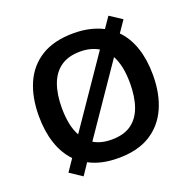

<svg xmlns="http://www.w3.org/2000/svg" viewBox="-137 -887 1063 1063"><g transform="rotate(-20 395.0 -355.5)"><path d="M731 -358Q731 -247 694 -164.5Q657 -82 583 -36Q509 10 395 10Q344 10 301 0.5Q258 -9 223 -28L178 39L106 -9L153 -78Q106 -127 82.5 -198.5Q59 -270 59 -359Q59 -470 95.5 -552Q132 -634 206.5 -679.5Q281 -725 396 -725Q447 -725 490 -715Q533 -705 568 -687L611 -750L683 -703L637 -636Q684 -588 707.5 -517.5Q731 -447 731 -358ZM596 -358Q596 -462 562 -524L289 -125Q310 -112 336.5 -105.5Q363 -99 395 -99Q466 -99 510 -130Q554 -161 575 -219Q596 -277 596 -358ZM194 -358Q194 -307 202.5 -264.5Q211 -222 229 -190L503 -590Q481 -603 454.5 -610Q428 -617 396 -617Q326 -617 281.5 -586Q237 -555 215.5 -497Q194 -439 194 -358Z"/></g></svg>

Font: Noto Sans Cham SemiBold
Style: Regular
Weight: 600
Version: Version 2.002